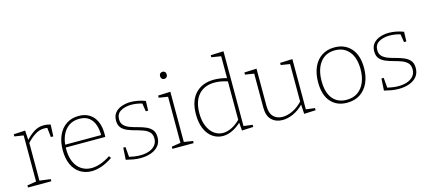

<svg xmlns="http://www.w3.org/2000/svg" viewBox="-57 -1287 4055 1815"><g transform="rotate(-15 1970.0 -379.5)"><path d="M44 0V-21L139 -36L132 -27V-495L140 -485L44 -500V-521L157 -527L163 -426L158 -429Q201 -476 244 -503Q287 -530 339 -530Q371 -530 405 -520L400 -405H376L365 -506L371 -496Q362 -498 353 -499Q344 -500 335 -500Q288 -500 245 -472.5Q202 -445 160 -399L165 -413V-27L157 -36L272 -21V0Z M667 7Q605 7 556 -23.5Q507 -54 479.5 -112.5Q452 -171 452 -254Q452 -338 480 -400Q508 -462 559.5 -496Q611 -530 680 -530Q744 -530 787.5 -501Q831 -472 852.5 -422Q874 -372 874 -305Q874 -299 874 -292Q874 -285 873 -273H472V-300H849L840 -294Q841 -350 825.5 -397.5Q810 -445 774.5 -473.5Q739 -502 679 -502Q618 -502 575 -471.5Q532 -441 509 -386Q486 -331 486 -258Q486 -183 509.5 -130.5Q533 -78 575.5 -50Q618 -22 673 -22Q715 -22 762.5 -38.5Q810 -55 860 -88L874 -67Q820 -30 767.5 -11.5Q715 7 667 7Z M1042 -400Q1042 -361 1064.5 -339Q1087 -317 1122 -304.5Q1157 -292 1196 -282Q1235 -272 1270.5 -257Q1306 -242 1328 -216Q1350 -190 1350 -143Q1350 -93 1322.5 -59.5Q1295 -26 1248.5 -9.5Q1202 7 1146 7Q1109 7 1074.5 1Q1040 -5 1004 -14L1011 -131H1033L1042 -26L1035 -34Q1061 -28 1091 -23.5Q1121 -19 1149 -19Q1196 -19 1234 -32Q1272 -45 1295 -72Q1318 -99 1318 -138Q1318 -179 1296 -201.5Q1274 -224 1238.5 -237Q1203 -250 1164.5 -260Q1126 -270 1090.5 -284.5Q1055 -299 1033 -324.5Q1011 -350 1011 -395Q1011 -442 1035.5 -471.5Q1060 -501 1101 -515.5Q1142 -530 1189 -530Q1219 -530 1256.5 -523.5Q1294 -517 1332 -502L1329 -408H1306L1292 -495L1300 -485Q1244 -503 1188 -503Q1127 -503 1084.5 -478Q1042 -453 1042 -400Z M1578 -28 1570 -36 1665 -21V0H1457V-21L1552 -36L1545 -28V-493L1552 -485L1457 -500V-521L1578 -526ZM1554 -658Q1540 -658 1531 -667.5Q1522 -677 1522 -693Q1522 -710 1531.5 -719Q1541 -728 1555 -728Q1569 -728 1578 -719Q1587 -710 1587 -693Q1587 -676 1577 -667Q1567 -658 1554 -658Z M1953 7Q1898 7 1853 -23.5Q1808 -54 1782 -113.5Q1756 -173 1756 -256Q1756 -389 1823 -459.5Q1890 -530 2005 -530Q2036 -530 2069 -525Q2102 -520 2138 -509L2129 -504V-733L2136 -725L2036 -741V-761L2162 -766V-25L2154 -35L2249 -23V-2L2137 3L2130 -83L2135 -79Q2089 -36 2043 -14.5Q1997 7 1953 7ZM1960 -21Q2001 -21 2046 -43Q2091 -65 2134 -109L2129 -94V-488L2135 -478Q2064 -502 2004 -502Q1902 -502 1846 -438Q1790 -374 1790 -258Q1790 -184 1813 -130.5Q1836 -77 1874.5 -49Q1913 -21 1960 -21Z M2537 7Q2471 7 2429.5 -32.5Q2388 -72 2388 -155V-494L2396 -485L2301 -500V-521L2421 -526V-162Q2421 -90 2454.5 -56Q2488 -22 2544 -22Q2589 -22 2641 -46Q2693 -70 2743 -123L2739 -110V-495L2746 -485L2651 -500V-521L2772 -526V-29L2764 -35L2859 -23V-2L2746 3L2740 -97L2746 -94Q2696 -42 2641 -17.5Q2586 7 2537 7Z M3183 -530Q3285 -530 3345 -462Q3405 -394 3405 -271Q3405 -188 3376.5 -125.5Q3348 -63 3295 -28Q3242 7 3167 7Q3067 7 3008.5 -59Q2950 -125 2950 -250Q2950 -335 2978 -398Q3006 -461 3058.5 -495.5Q3111 -530 3183 -530ZM3181 -502Q3088 -502 3036.5 -434.5Q2985 -367 2985 -252Q2985 -140 3034 -80.5Q3083 -21 3170 -21Q3234 -21 3278.5 -52Q3323 -83 3346.5 -138.5Q3370 -194 3370 -267Q3370 -378 3319.5 -440Q3269 -502 3181 -502Z M3569 -400Q3569 -361 3591.5 -339Q3614 -317 3649 -304.5Q3684 -292 3723 -282Q3762 -272 3797.5 -257Q3833 -242 3855 -216Q3877 -190 3877 -143Q3877 -93 3849.5 -59.5Q3822 -26 3775.5 -9.5Q3729 7 3673 7Q3636 7 3601.5 1Q3567 -5 3531 -14L3538 -131H3560L3569 -26L3562 -34Q3588 -28 3618 -23.5Q3648 -19 3676 -19Q3723 -19 3761 -32Q3799 -45 3822 -72Q3845 -99 3845 -138Q3845 -179 3823 -201.5Q3801 -224 3765.5 -237Q3730 -250 3691.5 -260Q3653 -270 3617.5 -284.5Q3582 -299 3560 -324.5Q3538 -350 3538 -395Q3538 -442 3562.5 -471.5Q3587 -501 3628 -515.5Q3669 -530 3716 -530Q3746 -530 3783.5 -523.5Q3821 -517 3859 -502L3856 -408H3833L3819 -495L3827 -485Q3771 -503 3715 -503Q3654 -503 3611.5 -478Q3569 -453 3569 -400Z"/></g></svg>

Font: Bitter Thin ExtraLight
Style: Regular
Weight: 250
Version: Version 2.002